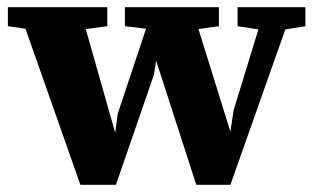

<svg xmlns="http://www.w3.org/2000/svg" viewBox="-20 -514 880 535"><path d="M642 -441V-494H831V-441L775 -432L622 1H527L415 -345L409 -306L303 1H204L51 -434L2 -441V-494H279V-441L219 -433L301 -144L308 -197L387 -434L328 -441V-494H590V-441L533 -433L622 -147L631 -207L700 -432Z"/></svg>

Font: Source Serif 4 SmText
Style: Bold
Weight: 700
Designer: Frank Grießhammer
Foundry: Adobe
Version: Version 4.005;hotconv 1.1.0;makeotfexe 2.6.0